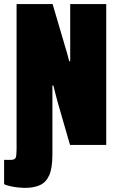

<svg xmlns="http://www.w3.org/2000/svg" viewBox="-41 -708 579 938"><path d="M79 210Q69 210 49 208Q29 206 9 201.5Q-11 197 -21 192V73H12Q32 73 36 61.5Q40 50 40 19V-688H216L277 -481Q282 -465 287 -447.5Q292 -430 297 -409H302V-688H478V0H301L241 -208Q235 -228 230 -249Q225 -270 220 -290H215V48Q215 112 200 147Q185 182 155 196Q125 210 79 210Z"/></svg>

Font: Archivo ExtraCondensed Black
Style: Regular
Weight: 900
Width: 2
Designer: Hector Gatti
Foundry: Omnibus-Type
Version: Version 2.001; ttfautohint (v1.8.3)